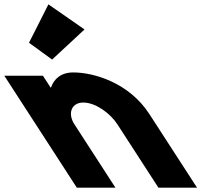

<svg xmlns="http://www.w3.org/2000/svg" viewBox="-292 -860 973 880"><path d="M-159.1 -664 -53.2 -587 95.4 -725 -70.1 -840ZM237 0H60L-272.3 -513H-95.3L-60.3 -459H-58.3C-44.2 -499 -12 -528 44 -528C138 -528 299.4 -481 392.1 -338L611 0H434L246.2 -290C213.1 -341 146.4 -390 89.4 -390C36.4 -390 16.1 -341 49.2 -290Z"/></svg>

Font: Hussar
Style: BdOpOblSeven
Weight: 700
Foundry: Cannot Into Space Fonts
Version: Version 2.00